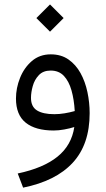

<svg xmlns="http://www.w3.org/2000/svg" viewBox="-20 -588 477 868"><path d="M206.1 -567.9 267.6 -506.3 206.1 -444.8 144.5 -506.3ZM385.3 -76.2Q385.3 64.9 308.8 147.7Q232.4 230.5 84.5 260.3L60.1 196.3Q175.8 171.9 239.7 120.4Q303.7 68.8 315.9 -13.7Q295.9 -7.3 270.5 -2.7Q245.1 2 223.1 2Q140.1 2 96.2 -33.4Q52.2 -68.8 52.2 -142.6Q52.2 -189.9 70.6 -235.8Q88.9 -281.7 124 -312Q159.2 -342.3 209.5 -342.3Q256.3 -342.3 289.6 -319.1Q322.8 -295.9 344 -257.6Q365.2 -219.2 375.2 -171.9Q385.3 -124.5 385.3 -76.2ZM225.6 -71.8Q248 -71.8 271.7 -75.7Q295.4 -79.6 317.9 -85.9Q314.9 -138.2 303.2 -179.4Q291.5 -220.7 268.8 -244.9Q246.1 -269 209 -269Q175.3 -269 155.8 -248.5Q136.2 -228 128.2 -199.2Q120.1 -170.4 120.1 -145.5Q120.1 -105.5 147.5 -88.6Q174.8 -71.8 225.6 -71.8Z"/></svg>

Font: Vazirmatn UI Light
Style: Regular
Weight: 300
Designer: Saber Rastikerdar
Foundry: Saber Rastikerdar
Version: Version 33.003